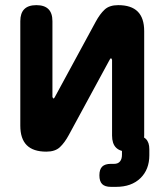

<svg xmlns="http://www.w3.org/2000/svg" viewBox="-20 -580 640 747"><path d="M59 -497.5Q59 -528.9 74.5 -544.4Q90.1 -560 121.5 -560Q152.9 -560 168.5 -544.4Q184 -528.9 184 -497.5V-203Q186 -197 188 -197Q190 -197 190.9 -198.5Q191.7 -200 193.7 -203L352.3 -495.3Q368.5 -525.3 387 -542.6Q405.5 -560 439.9 -560Q490.8 -560 515.9 -534.9Q541 -509.8 541 -458.9V-52.5Q541 -21.1 525.5 -5.6Q509.9 10 478.5 10Q447.1 10 431.5 -5.6Q416 -21.1 416 -52.5V-347Q414 -353 412 -353Q410 -353 409.1 -351.5Q408.3 -350 406.3 -347L247.7 -54.7Q231.5 -24.7 213 -7.4Q194.5 10 160.1 10Q109.2 10 84.1 -15.1Q59 -40.2 59 -91.1ZM411.6 147Q388.3 147 377.5 136.2Q366.7 125.4 366.7 102.1Q366.7 78.8 377.7 68.1Q388.7 57.5 411.3 57.5H423.9Q439.1 57.5 446.8 48.1Q454.5 38.8 454.5 22.5V0.6Q454.5 -26.1 467.7 -39.3Q480.9 -52.5 507.6 -52.5Q534.3 -52.5 547.7 -39.3Q561 -26.1 561 0.6V24Q561 79.6 526.2 113.3Q491.4 147 431.7 147Z"/></svg>

Font: Maple Mono
Style: Regular
Weight: 400
Monospace: yes
Designer: subframe7536
Version: Version 7.300